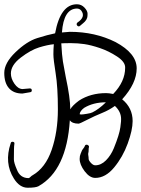

<svg xmlns="http://www.w3.org/2000/svg" viewBox="-22 -775 662 899"><path d="M118 -343 83 -337Q42 -337 20 -362Q-2 -387 -2 -433.5Q-2 -480 50.5 -530.5Q103 -581 152 -596.5Q201 -612 236 -619Q261 -755 338 -755Q359 -755 373.5 -739.5Q388 -724 388 -710.5Q388 -697 386 -691.5Q384 -686 382 -682.5Q380 -679 375.5 -674Q371 -669 368 -667Q356 -657 352 -653.5Q348 -650 343 -652.5Q338 -655 337 -660Q336 -665 340 -669Q381 -696 358 -726Q350 -735 338 -735Q276 -734 268 -623L305 -626Q423 -626 519 -578Q618 -525 618 -455Q618 -385 550 -310Q599 -270 599 -208Q599 -166 576 -103Q553 -40 512.5 9Q472 58 424 58Q398 58 374.5 27Q351 -4 351 -31Q351 -45 355.5 -55Q360 -65 361 -68.5Q362 -72 368 -79.5Q374 -87 375 -91Q377 -97 382.5 -97.5Q388 -98 392 -94Q396 -90 394.5 -86Q393 -82 393 -72.5Q393 -63 391.5 -59Q390 -55 391.5 -47Q393 -39 393 -31.5Q393 -24 403.5 -12.5Q414 -1 424 -1Q451 -1 474 -24Q497 -47 511 -81Q537 -145 541.5 -179Q546 -213 545 -218Q545 -252 516 -279Q488 -259 458 -247Q421 -232 386 -214Q351 -196 346 -196Q316 -196 305 -212Q290 23 158 97Q145 104 107.5 104Q70 104 43 61Q-3 -12 28 -104Q29 -110 34.5 -111Q40 -112 43.5 -109Q47 -106 45 -98Q43 -90 43 -29Q43 -13 57 19Q72 59 112 59Q115 59 121 53Q127 47 130 46Q191 11 220 -73.5Q249 -158 249 -262.5Q249 -367 238.5 -432Q228 -497 228 -521Q228 -545 230 -568Q200 -565 161 -553Q122 -541 75.5 -505.5Q29 -470 29 -431Q29 -407 45.5 -383Q62 -359 83 -358L118 -361Q124 -361 126 -356.5Q128 -352 126 -347.5Q124 -343 118 -343ZM265 -572Q268 -515 272.5 -487.5Q277 -460 286 -414Q307 -316 307 -264V-263Q317 -281 348 -304Q402 -339 475 -339Q488 -339 508 -335Q564 -393 564 -458Q565 -485 526 -510.5Q487 -536 445.5 -550Q404 -564 373 -568.5Q342 -573 310.5 -573Q279 -573 265 -572ZM352 -240Q354 -239 360 -239Q366 -239 384 -242Q404 -245 411 -249Q440 -263 474 -296Q415 -296 372 -270Q352 -255 351 -240Z"/></svg>

Font: Ruge Boogie
Style: Regular
Weight: 400
Version: Version 1.003